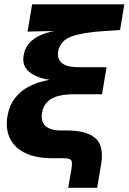

<svg xmlns="http://www.w3.org/2000/svg" viewBox="-20 -748 608 908"><path d="M302.7 140.1 317.4 54.2Q321.3 30.3 319.8 18.8Q318.4 7.3 307.6 3.7Q296.9 0 271.5 0H223.1Q150.4 0 100.1 -23.9Q49.8 -47.9 27.6 -92.3Q5.4 -136.7 15.1 -197.8Q23.9 -249.5 50.8 -283.9Q77.6 -318.4 116.7 -338.6Q155.8 -358.9 201.9 -367.9Q248 -377 294.9 -377.4L293.5 -364.3Q249.5 -364.7 210.7 -371.1Q171.9 -377.4 143.1 -391.6Q114.3 -405.8 100.1 -429.2Q85.9 -452.6 91.8 -486.8Q98.6 -525.9 125.5 -551.5Q152.3 -577.1 197.5 -591.6Q242.7 -606 303.2 -610.4L305.2 -603L110.4 -598.6L131.8 -727.5H567.9L547.9 -606L466.3 -600.6Q370.1 -594.7 317.6 -575.2Q265.1 -555.7 255.4 -506.8Q249 -473.6 270.5 -451.9Q292 -430.2 354.5 -430.2H483.9L462.4 -302.2H328.6Q287.6 -302.2 256.3 -294.2Q225.1 -286.1 205.3 -267.6Q185.5 -249 179.2 -216.8Q171.4 -176.8 193.4 -153.8Q215.3 -130.9 272 -130.9H300.3Q387.7 -130.9 430.4 -95Q473.1 -59.1 458 30.8L439.5 140.1Z"/></svg>

Font: Inter 24pt ExtraBold
Style: Italic
Weight: 800
Italic angle: -9.3988°
Designer: Rasmus Andersson
Foundry: rsms
Version: Version 4.001;git-66647c0bb